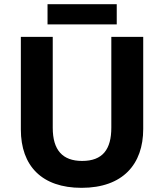

<svg xmlns="http://www.w3.org/2000/svg" viewBox="-20 -891 787 921"><path d="M540 -871H208V-774H540ZM667 -272V-714H514V-279C514 -175 473 -119 374 -119C280 -119 233 -171 233 -278V-714H80V-270C80 -95 181 10 371 10C570 10 667 -104 667 -272Z"/></svg>

Font: Noto Sans Myanmar UI
Style: Bold
Weight: 700
Designer: Monotype Design Team
Foundry: Monotype Imaging Inc.
Version: Version 2.103